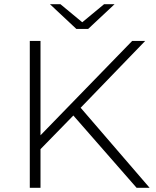

<svg xmlns="http://www.w3.org/2000/svg" viewBox="-20 -895 743 915"><path d="M166 -177 164 -241 610 -700H672L360 -377L331 -346ZM122 0V-700H173V0ZM631 0 316 -360 351 -397 693 0ZM344 -757 218 -875H268L390 -774H354L476 -875H526L400 -757Z"/></svg>

Font: Modern
Style: Regular
Weight: 300
Designer: Julieta Ulanovsky
Foundry: Julieta Ulanovsky
Version: Version 8.000